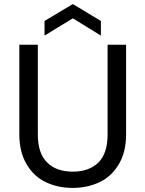

<svg xmlns="http://www.w3.org/2000/svg" viewBox="-20 -917 715 944"><path d="M75 -697C75 -697 75 -257 75 -257C75 -257 75 -257 75 -257C75 -199 87 -150 110 -111C133 -71 164 -41 204 -22C243 -3 288 7 337 7C337 7 337 7 337 7C386 7 431 -3 471 -22C510 -41 542 -71 565 -111C588 -150 600 -199 600 -257C600 -257 600 -697 600 -697C600 -697 509 -697 509 -697C509 -697 509 -256 509 -256C509 -256 509 -256 509 -256C509 -194 494 -148 464 -118C433 -88 391 -73 338 -73C338 -73 338 -73 338 -73C284 -73 242 -88 212 -118C181 -148 166 -194 166 -256C166 -256 166 -697 166 -697C166 -697 75 -697 75 -697ZM476 -742C476 -742 476 -814 476 -814C476 -814 338 -897 338 -897C338 -897 199 -814 199 -814C199 -814 199 -742 199 -742C199 -742 338 -827 338 -827C338 -827 476 -742 476 -742Z"/></svg>

Font: Girnar Poppins
Style: Regular
Weight: 500
Designer: Ninad Kale (Devanagari), Jonny Pinhorn (Latin)
Foundry: Indian Type Foundry
Version: ""